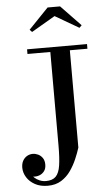

<svg xmlns="http://www.w3.org/2000/svg" viewBox="-65 -1017 615 1088"><g transform="rotate(-5 243.0 -473.0)"><path d="M453 -750V-723.5H353V-170Q344 -141 329.2 -106.5Q314.5 -72 292.8 -40.8Q271 -9.5 239 10.5Q207 30.5 162 30.5Q120 30.5 89.5 13.8Q59 -3 42.8 -29.2Q26.5 -55.5 26.5 -84Q26.5 -107.5 35.8 -123.8Q45 -140 60 -148.5Q75 -157 92.5 -157Q107.5 -157 122.5 -150Q137.5 -143 147.8 -128.2Q158 -113.5 158 -90.5Q158 -68 147.5 -53.8Q137 -39.5 120.8 -33Q104.5 -26.5 86 -28Q81 -29.5 76.5 -34.5Q72 -39.5 70.5 -46.5Q77.5 -33 90 -21.8Q102.5 -10.5 119 -3.8Q135.5 3 154 3Q191 3 210 -16.2Q229 -35.5 235.5 -78Q242 -120.5 242 -190V-723.5H112V-750ZM149 -845.5 136 -859 248.5 -976H319.5L432 -859L418.5 -845.5L283.5 -924Z"/></g></svg>

Font: Bodoni Moda SC 9pt Medium
Style: Regular
Weight: 500
Designer: Owen Earl
Foundry: indestructible type
Version: Version 2.005